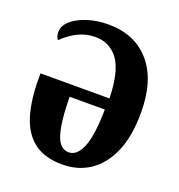

<svg xmlns="http://www.w3.org/2000/svg" viewBox="-132 -836 894 957"><g transform="rotate(20 314.5 -357.5)"><path d="M303 10Q208 10 151.5 -33.5Q95 -77 70.5 -158.5Q46 -240 46 -352V-380H412Q408 -523 363.5 -583.5Q319 -644 242 -644Q192 -644 148.5 -621.5Q105 -599 71 -565Q66 -571 62.5 -580Q59 -589 59 -604Q59 -638 89.5 -665Q120 -692 171 -708.5Q222 -725 282 -725Q422 -725 503 -632Q584 -539 584 -367Q584 -241 547.5 -157.5Q511 -74 448 -32Q385 10 303 10ZM312 -58Q356 -58 381.5 -120Q407 -182 409 -320H222Q224 -187 244 -122.5Q264 -58 312 -58Z"/></g></svg>

Font: Noto Serif ExtraCondensed Black
Style: Regular
Weight: 900
Width: 2
Designer: Monotype Design Team
Foundry: Monotype Imaging Inc.
Version: Version 2.015; ttfautohint (v1.8.4.7-5d5b)